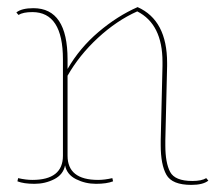

<svg xmlns="http://www.w3.org/2000/svg" viewBox="-20 -505 612 540"><path d="M437 -331Q437 -437 366 -473Q308 -447 255.5 -398.5Q203 -350 170 -292V-67Q170 1 256 1Q274 1 296 -4L298 5Q280 12 250 12Q220 12 194 -1Q168 -14 163 -40Q158 -14 132.5 -1Q107 12 77 12Q47 12 29 5L31 -4Q53 1 71 1Q157 1 157 -67V-338Q157 -471 71 -471Q45 -471 32 -463L26 -470Q41 -482 74 -482Q170 -482 170 -338V-311Q204 -370 257 -415Q310 -460 367 -485Q450 -448 450 -328Q450 -323 450 -319L445 -110Q445 -103 445 -96Q445 -47 458.5 -21.5Q472 4 521 4Q547 4 560 -4L566 3Q551 15 518 15Q464 15 448 -13.5Q432 -42 432 -97Q432 -103 432 -110L437 -319Q437 -325 437 -331Z"/></svg>

Font: Almendra Display
Style: Regular
Weight: 400
Designer: Ana Sanfelippo
Foundry: Ana Sanfelippo
Version: Version 1.004